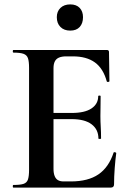

<svg xmlns="http://www.w3.org/2000/svg" viewBox="-20 -852 592 872"><path d="M483 0H41Q38 0 38 -6Q38 -12 41 -12Q72 -12 87 -17Q102 -22 107 -37Q112 -52 112 -81V-544Q112 -573 107 -587.5Q102 -602 87 -607.5Q72 -613 41 -613Q38 -613 38 -619Q38 -625 41 -625H465Q475 -625 475 -616L477 -483Q477 -481 472 -480Q467 -479 465 -482Q449 -541 411 -568.5Q373 -596 311 -596H281Q261 -596 248 -590.5Q235 -585 229 -573Q223 -561 223 -543V-85Q223 -66 228 -53Q233 -40 243 -34Q253 -28 269 -28H302Q380 -28 427 -60Q474 -92 496 -159Q497 -162 502.5 -160.5Q508 -159 508 -157Q504 -128 501 -88.5Q498 -49 498 -15Q498 0 483 0ZM427 -223Q427 -264 396 -287.5Q365 -311 305 -311H170V-339H306Q365 -339 395.5 -359.5Q426 -380 426 -415Q426 -418 431.5 -418Q437 -418 437 -415Q437 -382 436.5 -363.5Q436 -345 436 -325Q436 -300 437.5 -276Q439 -252 439 -223Q439 -221 433 -221Q427 -221 427 -223ZM299 -713Q271 -713 254.5 -729.5Q238 -746 238 -774Q238 -800 254.5 -816Q271 -832 299 -832Q327 -832 342 -816Q357 -800 357 -774Q357 -746 342 -729.5Q327 -713 299 -713Z"/></svg>

Font: Cormorant
Style: Bold
Weight: 700
Designer: Christian Thalmann (Catharsis Fonts)
Foundry: Catharsis Fonts
Version: Version 4.000